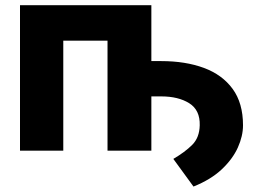

<svg xmlns="http://www.w3.org/2000/svg" viewBox="-20 -565 968 720"><path d="M55 0V-545.5H547.6V-335.9H584.5Q675.4 -335.9 744.5 -310.4Q813.6 -284.8 852.5 -231.5Q891.3 -178.3 891.3 -95.2Q891.3 -55 872 -11.9Q852.6 31.2 811.8 69.8Q771 108.3 705.6 134.6L630 30.9Q673.7 5.3 700.8 -21.8Q728 -49 729 -95.2Q730.5 -152.3 689.6 -177.9Q648.8 -203.5 584.5 -203.5H547.6V0H383.2V-412.6H217.3V0Z"/></svg>

Font: Inter UI Extra Bold
Style: Regular
Weight: 800
Designer: Rasmus Andersson
Foundry: rsms
Version: 3.2;8d6f07862